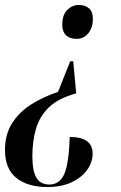

<svg xmlns="http://www.w3.org/2000/svg" viewBox="-40 -562 484 771"><path d="M266 -187Q195 -168 157 -131.5Q119 -95 104.5 -45Q90 5 90 64Q90 111 99 136Q108 161 123.5 170Q139 179 158 179Q201 179 219 134.5Q237 90 240 -12Q332 -12 332 55Q332 89 310.5 119.5Q289 150 248.5 169.5Q208 189 149 189Q71 189 25.5 152.5Q-20 116 -20 40Q-20 -22 8.5 -67Q37 -112 85 -142.5Q133 -173 193 -193L242 -316H254ZM276 -542Q302 -542 317.5 -528.5Q333 -515 333 -486Q333 -452 315 -429Q297 -406 267 -406Q240 -406 225 -420.5Q210 -435 210 -462Q210 -503 230.5 -522.5Q251 -542 276 -542Z"/></svg>

Font: Noto Serif Display ExtraCondensed SemiBold
Style: Italic
Weight: 600
Width: 2
Italic angle: -12°
Designer: Monotype Design Team
Foundry: Monotype Imaging Inc.
Version: Version 2.009